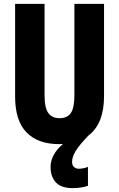

<svg xmlns="http://www.w3.org/2000/svg" viewBox="-20 -734 614 991"><path d="M352 101Q352 119 362 128Q372 137 388 137Q398 137 412.5 134Q427 131 434 127V225Q418 231 396 234Q374 237 356 237Q296 237 268.5 207.5Q241 178 241 128Q241 64 305 9Q296 10 286 10Q176 10 117 -50.5Q58 -111 58 -235V-714H210V-241Q210 -177 229.5 -150.5Q249 -124 287 -124Q327 -124 345.5 -150.5Q364 -177 364 -242V-714H517V-238Q517 -95 436 -34Q389 15 370.5 45.5Q352 76 352 101Z"/></svg>

Font: Noto Sans Myanmar UI ExtraCondensed ExtraBold
Style: Regular
Weight: 800
Width: 2
Designer: Monotype Design Team
Foundry: Monotype Imaging Inc.
Version: Version 2.103; ttfautohint (v1.8.4.7-5d5b)